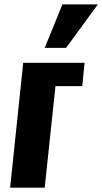

<svg xmlns="http://www.w3.org/2000/svg" viewBox="-20 -869 473 889"><path d="M187 -647.5 269 -848.6H433.1L286.1 -647.5ZM26.9 0 87.4 -578.1H371.6L360.8 -470.2H236.8L187 0Z"/></svg>

Font: Oswald
Style: Bold
Weight: 700
Designer: Vernon Adams
Foundry: Vernon Adams
Version: 3.0; ttfautohint (v0.94.23-7a4d-dirty) -l 8 -r 50 -G 200 -x 